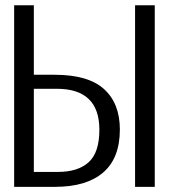

<svg xmlns="http://www.w3.org/2000/svg" viewBox="-20 -725 655 745"><path d="M111.3 -704.6V-434.9H191.8Q322.6 -434.9 383.8 -379.2Q445.1 -323.6 445.1 -222.6Q445.1 -111.3 380.3 -55.6Q315.4 0 193.8 0H34.9V-704.6ZM580.5 -704.6V0H504.1V-704.6ZM200.5 -380.5H111.3V-57.9H204.6Q282.6 -57.9 324.1 -95.6Q365.6 -133.3 365.6 -221.5Q365.6 -380.5 200.5 -380.5Z"/></svg>

Font: Fira Code Light
Style: Regular
Weight: 300
Monospace: yes
Designer: Carrois Corporate, Edenspiekermann AG, Nikita Prokopov
Foundry: Carrois Corporate, Edenspiekermann AG, Nikita Prokopov
Version: Version 6.000; ttfautohint (v1.8.2) -l 8 -r 50 -G 200 -x 14 